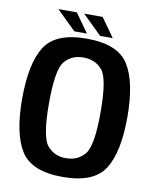

<svg xmlns="http://www.w3.org/2000/svg" viewBox="-89 -866 755 938"><g transform="rotate(10 289.0 -397.0)"><path d="M286 5Q441 5 494.2 -79.5Q547.5 -164 547.5 -337.5Q547.5 -511 494.2 -596Q441 -681 286 -681Q131.5 -681 78.5 -596.2Q25.5 -511.5 25.5 -337.5Q25.5 -164 78.8 -79.5Q132 5 286 5ZM286 -88Q228 -88 193.2 -130Q158.5 -172 158.5 -337.5Q158.5 -505.5 193.2 -546.5Q228 -587.5 286 -587.5Q345 -587.5 379.8 -546.5Q414.5 -505.5 414.5 -337.5Q414.5 -172 379.8 -130Q345 -88 286 -88ZM347.5 -705.5H410L343.5 -799H252ZM219.5 -705.5H282L215.5 -799H124Z"/></g></svg>

Font: Anybody SemiCondensed SemiBold
Style: Regular
Weight: 600
Width: 4
Version: Version 1.113;gftools[0.9.25]